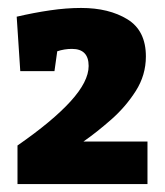

<svg xmlns="http://www.w3.org/2000/svg" viewBox="-20 -808 415 483"><path d="M24 -345V-442Q112 -503 157.5 -553Q203 -603 203 -642Q203 -685 161 -685Q142 -685 124 -679L117 -629H31L22 -766Q65 -776 106 -782Q147 -788 184 -788Q254 -788 300.5 -759.5Q347 -731 347 -666Q347 -619 321.5 -579Q296 -539 259.5 -507Q223 -475 190 -452H351V-345Z"/></svg>

Font: Bitter ExtraBold
Style: Regular
Weight: 800
Designer: Sol Matas, and Bitter project Authors
Foundry: Sol Matas
Version: Version 2.001